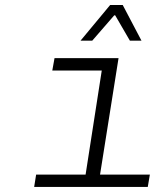

<svg xmlns="http://www.w3.org/2000/svg" viewBox="-20 -740 640 760"><path d="M298.8 -579.1 416 -720.2H465.8L540 -579.1H494.1L436 -679.2H432.1L345.2 -579.1ZM115.2 0 123 -48.8H318.8L382.8 -460.9H187L195.8 -509.8H449.2L376 -48.8H573.2L564.9 0Z"/></svg>

Font: Office Code Pro Light Italic
Style: Regular
Weight: 300
Italic angle: -9°
Designer: Nathan Rutzky & Paul D. Hunt
Foundry: Adobe Systems Incorporated
Version: Version 1.004;PS 001.004;hotconv 1.0.70;makeotf.lib2.5.58329